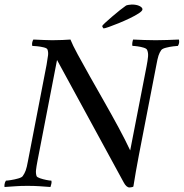

<svg xmlns="http://www.w3.org/2000/svg" viewBox="-32 -820 809 845"><path d="M613 -528Q618 -554 619.5 -570.5Q621 -587 616 -599Q614 -606 601 -610Q588 -614 573.5 -616Q559 -618 551 -618Q549 -623 550.5 -632.5Q552 -642 554 -646Q581 -645 602 -644Q623 -643 653 -643Q685 -643 704.5 -644Q724 -645 755 -646Q757 -642 756.5 -634Q756 -626 751 -618Q746 -618 730 -616Q714 -614 698.5 -610Q683 -606 678 -600Q670 -589 665.5 -575Q661 -561 656 -533L579 -136Q571 -93 566 -65Q561 -37 555 1Q553 3 546.5 4Q540 5 538 5Q524 5 512 -18L219 -556L133 -112Q128 -86 126.5 -71.5Q125 -57 129 -45Q131 -40 144 -35.5Q157 -31 172 -28Q187 -25 194 -25Q196 -20 194 -11Q192 -2 190 3Q163 1 141 -0.5Q119 -2 89 -2Q58 -2 39 -0.5Q20 1 -12 3Q-13 -1 -12 -9Q-11 -17 -6 -25Q0 -25 16 -27.5Q32 -30 48 -34.5Q64 -39 68 -45Q76 -56 81 -69.5Q86 -83 91 -111L173 -535Q178 -563 179.5 -577Q181 -591 177 -602Q175 -608 160.5 -611.5Q146 -615 131 -616.5Q116 -618 110 -618Q108 -626 110 -634Q112 -642 115 -646Q146 -645 161 -644Q176 -643 198 -643Q218 -643 243 -644Q268 -645 278 -646Q287 -623 310 -580.5Q333 -538 363.5 -484Q394 -430 427 -372Q460 -314 490 -258.5Q520 -203 541 -158ZM424 -695Q423 -695 420.5 -699Q418 -703 418 -705Q418 -708 430.5 -719.5Q443 -731 461 -746.5Q479 -762 496 -775.5Q513 -789 522 -795Q524 -797 533.5 -798.5Q543 -800 548 -800Q569 -800 582 -793.5Q595 -787 595 -779Q595 -772 579 -761.5Q563 -751 539 -739.5Q515 -728 490.5 -718Q466 -708 447.5 -701.5Q429 -695 424 -695Z"/></svg>

Font: Amiri
Style: Italic
Weight: 400
Italic angle: 10°
Designer: Khaled Hosny
Version: Version 0.113